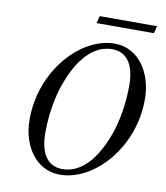

<svg xmlns="http://www.w3.org/2000/svg" viewBox="-94 -940 898 1036"><g transform="rotate(10 355.0 -422.0)"><path d="M358 -822H672L682 -862H368ZM188 -192C188 -227 190 -346 232 -464C266 -559 338 -698 466 -698C544 -698 590 -638 590 -520C590 -485 588 -366 546 -248C512 -153 440 -14 312 -14C234 -14 188 -74 188 -192ZM92 -248C92 -104 172 18 304 18C488 18 686 -192 686 -462C686 -606 606 -730 474 -730C290 -730 92 -518 92 -248Z"/></g></svg>

Font: Old Standard
Style: Italic
Weight: 400
Italic angle: -15.2°
Designer: Alexey Kryukov <alexios@thessalonica.org.ru>
Version: Version 2.0